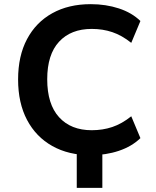

<svg xmlns="http://www.w3.org/2000/svg" viewBox="-20 -735 750 923"><path d="M349 168V-61H472V168ZM416 11Q310 11 231.5 -33Q153 -77 110 -158.5Q67 -240 67 -353Q67 -466 110 -547Q153 -628 231.5 -671.5Q310 -715 416 -715Q489 -715 551.5 -694.5Q614 -674 655 -634L611 -529Q566 -565 520 -580.5Q474 -596 421 -596Q321 -596 264 -534.5Q207 -473 207 -354Q207 -234 264 -171.5Q321 -109 421 -109Q474 -109 520 -124.5Q566 -140 611 -176L655 -71Q614 -31 551.5 -10Q489 11 416 11Z"/></svg>

Font: Nunito Sans 8pt
Style: Bold
Weight: 700
Version: Version 3.101;gftools[0.9.27]